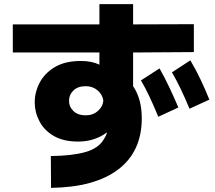

<svg xmlns="http://www.w3.org/2000/svg" viewBox="-20 -840 1040 929"><path d="M227 69 226 -85Q328 -86 392.5 -104Q457 -122 483 -167Q488 -175 492 -183Q496 -191 498 -200Q471 -179 435.5 -167Q400 -155 358 -155Q287 -155 240.5 -182Q194 -209 171 -253Q148 -297 148 -345Q148 -394 172 -440Q196 -486 245.5 -515.5Q295 -545 371 -545Q424 -545 461 -527V-586Q356 -586 251.5 -586Q147 -586 42 -586V-722Q147 -722 251.5 -722Q356 -722 461 -722V-820H624V-722Q697 -722 770.5 -722.5Q844 -723 918 -723V-588Q844 -587 770.5 -587Q697 -587 624 -586V-423Q644 -394 655 -355Q666 -316 666 -268Q666 -107 552.5 -20.5Q439 66 227 69ZM897 -314Q873 -371 853 -412.5Q833 -454 812 -490L901 -548Q929 -501 951.5 -453Q974 -405 993 -358ZM746 -275Q722 -333 702.5 -374Q683 -415 662 -451L752 -509Q778 -463 800.5 -415Q823 -367 843 -320ZM395 -282Q430 -282 454 -303.5Q478 -325 480 -353Q476 -383 452 -403Q428 -423 395 -423Q357 -423 335.5 -402.5Q314 -382 314 -352Q314 -323 335.5 -302.5Q357 -282 395 -282Z"/></svg>

Font: Murecho ExtraBold
Style: Regular
Weight: 800
Designer: Neil Summerour
Foundry: Positype
Version: Version 1.010; ttfautohint (v1.8.3)